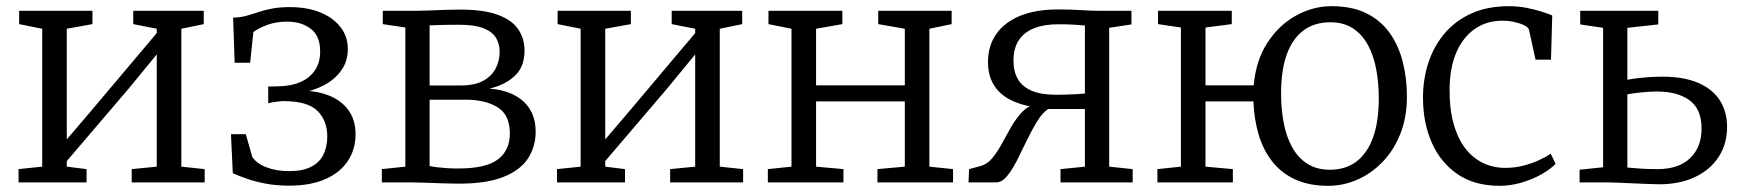

<svg xmlns="http://www.w3.org/2000/svg" viewBox="-20 -590 5636 621"><path d="M40 0V-43L116.5 -51V-497L42 -512V-555H279V-512L196 -497V-139L277 -234L487 -483V-497L411 -512V-555H639V-512L566.5 -497V-51L642 -43V0H406V-43L487 -51V-414L397.5 -305L196 -69V-51L260 -43V0Z M915 10.5Q875 10.5 841 4.2Q807 -2 779.8 -11.5Q752.5 -21 733 -29.5L727 -156H775L796 -82.5Q810 -61 842 -48.8Q874 -36.5 915 -36.5Q959 -36.5 986.2 -50.5Q1013.5 -64.5 1026 -89.8Q1038.5 -115 1038.5 -148.5Q1038.5 -199.5 1007 -231.2Q975.5 -263 895.5 -263Q890.5 -263 879.8 -261.8Q869 -260.5 859.5 -258.8Q850 -257 847.5 -256V-310L885 -311Q924 -312 953.2 -325.2Q982.5 -338.5 999 -363.2Q1015.5 -388 1015.5 -423.5Q1015.5 -474 985 -497Q954.5 -520 909 -520Q872 -520 843.8 -509.2Q815.5 -498.5 799.5 -486.5L789 -387H739L734 -533Q757.5 -533.5 776.5 -538.8Q795.5 -544 814.8 -550.5Q834 -557 858.5 -562Q883 -567 918 -567Q973.5 -567 1015.5 -550Q1057.5 -533 1081.2 -502.5Q1105 -472 1105 -431.5Q1105 -391.5 1083.5 -361.8Q1062 -332 1026.8 -313.8Q991.5 -295.5 950 -289V-297Q1004 -297 1044.5 -280.8Q1085 -264.5 1107.5 -233Q1130 -201.5 1130 -155.5Q1130 -107.5 1105.5 -70Q1081 -32.5 1033 -11Q985 10.5 915 10.5Z M1464 4Q1442.5 4 1412.5 3Q1382.5 2 1355.2 1Q1328 0 1313.5 0H1215V-43L1291 -51V-501L1218 -512V-555H1324Q1340.5 -555 1364.8 -556Q1389 -557 1416.2 -558Q1443.5 -559 1468.5 -559Q1544.5 -559 1590 -542.2Q1635.5 -525.5 1656 -495.5Q1676.5 -465.5 1676.5 -426Q1676.5 -374.5 1645.5 -345Q1614.5 -315.5 1563.5 -303.5Q1611 -299.5 1644.2 -282Q1677.5 -264.5 1695 -234.8Q1712.5 -205 1712.5 -164Q1712.5 -116 1688 -78Q1663.5 -40 1609 -18Q1554.5 4 1464 4ZM1461 -45Q1552 -45 1590.5 -74.5Q1629 -104 1629 -158Q1629 -219 1589.2 -243.2Q1549.5 -267.5 1486.5 -267.5H1369.5V-53Q1378 -51 1392.5 -49.2Q1407 -47.5 1424.8 -46.2Q1442.5 -45 1461 -45ZM1369.5 -313.5H1470Q1516 -313.5 1543.5 -329Q1571 -344.5 1583.5 -369.2Q1596 -394 1596 -422Q1596 -447.5 1584.5 -467.2Q1573 -487 1544.2 -498.5Q1515.5 -510 1463.5 -510Q1440 -510 1415.8 -509.5Q1391.5 -509 1369.5 -508Z M1781.5 0V-43L1858 -51V-497L1783.5 -512V-555H2020.5V-512L1937.5 -497V-139L2018.5 -234L2228.5 -483V-497L2152.5 -512V-555H2380.5V-512L2308 -497V-51L2383.5 -43V0H2147.5V-43L2228.5 -51V-414L2139 -305L1937.5 -69V-51L2001.5 -43V0Z M2463.5 0V-43L2540 -51V-497L2465.5 -512V-555H2704.5V-512L2619.5 -497V-314H2906.5V-497L2820.5 -512V-555H3058V-512L2986 -497V-51L3062.5 -43V0H2818V-43L2906.5 -51V-262H2619.5V-51L2708 -43V0Z M3112.5 0 3114.5 -43 3151.5 -53Q3172.5 -58.5 3189 -78.2Q3205.5 -98 3219.8 -124.2Q3234 -150.5 3249.2 -177.2Q3264.5 -204 3282.8 -224.5Q3301 -245 3325.5 -252.5V-243.5Q3277 -251 3243.5 -269.5Q3210 -288 3192.8 -318Q3175.5 -348 3175.5 -389.5Q3175.5 -441 3201.8 -479.2Q3228 -517.5 3278.8 -538.5Q3329.5 -559.5 3403.5 -559.5Q3442.5 -559.5 3478 -557.2Q3513.5 -555 3538 -555H3639.5V-511L3567.5 -500V-51L3643.5 -43V0H3410V-43L3489 -51V-237.5H3370Q3351 -224.5 3334 -196.8Q3317 -169 3301 -135.5Q3285 -102 3269.2 -71Q3253.5 -40 3236.8 -20Q3220 0 3201.5 0ZM3396 -283.5Q3408.5 -283.5 3426.8 -284Q3445 -284.5 3462.2 -285.5Q3479.5 -286.5 3489 -287.5V-507.5Q3474.5 -509 3453.2 -510.2Q3432 -511.5 3402.5 -511.5Q3358 -511.5 3325.5 -499Q3293 -486.5 3275.5 -460.5Q3258 -434.5 3258 -393.5Q3258 -358 3272.5 -333.5Q3287 -309 3317.5 -296.2Q3348 -283.5 3396 -283.5Z M4276.5 11Q4212.5 11 4167.2 -10.5Q4122 -32 4093.2 -69.8Q4064.5 -107.5 4050.2 -157Q4036 -206.5 4034 -262H3879V-51L3967.5 -43V0H3723.5V-43L3799.5 -51V-501L3725.5 -512V-555H3964V-512L3879 -501V-314H4035Q4042 -395 4079.5 -452.2Q4117 -509.5 4172.2 -539.8Q4227.5 -570 4286.5 -570Q4353.5 -570 4400 -546.8Q4446.5 -523.5 4475.2 -482.8Q4504 -442 4517.2 -389.2Q4530.5 -336.5 4530.5 -278Q4530.5 -210 4509 -156.5Q4487.5 -103 4451 -65.5Q4414.5 -28 4369.2 -8.5Q4324 11 4276.5 11ZM4281.5 -41Q4331.5 -41 4366.8 -67.2Q4402 -93.5 4420.8 -145Q4439.5 -196.5 4439.5 -272Q4439.5 -321.5 4431.2 -365.8Q4423 -410 4404.5 -444.2Q4386 -478.5 4356 -498.2Q4326 -518 4282.5 -518Q4232 -518 4196.5 -492Q4161 -466 4142.2 -414.8Q4123.5 -363.5 4123.5 -287Q4123.5 -237 4132 -192.5Q4140.5 -148 4159.2 -114Q4178 -80 4208.2 -60.5Q4238.5 -41 4281.5 -41Z M4582.5 -271Q4582 -330.5 4599 -384.2Q4616 -438 4650.5 -479.8Q4685 -521.5 4737.5 -545.8Q4790 -570 4860.5 -570Q4889.5 -570 4916.8 -564.8Q4944 -559.5 4965.8 -552.5Q4987.5 -545.5 5000.5 -540L4996.5 -397H4946.5L4925.5 -493Q4924 -501 4910.8 -507.8Q4897.5 -514.5 4878.5 -518.8Q4859.5 -523 4839.5 -523Q4788 -523 4749.8 -496.2Q4711.5 -469.5 4690.2 -420Q4669 -370.5 4668.5 -302Q4668 -237 4681.8 -188.8Q4695.5 -140.5 4720 -109.2Q4744.5 -78 4777.5 -62.5Q4810.5 -47 4848.5 -47Q4879 -47 4907 -54.2Q4935 -61.5 4957.8 -72Q4980.5 -82.5 4995.5 -93L5011.5 -60Q4993 -41.5 4963.8 -25.2Q4934.5 -9 4899.8 1Q4865 11 4830.5 11Q4749.5 11 4694.5 -26.5Q4639.5 -64 4611.2 -128Q4583 -192 4582.5 -271Z M5089 0V-41L5165 -49V-500L5091 -511V-555H5343.5V-511L5243.5 -500V-332Q5258.5 -335 5277.8 -337.2Q5297 -339.5 5317.8 -340.8Q5338.5 -342 5357.5 -342Q5426 -342 5472.5 -322Q5519 -302 5542.5 -265.5Q5566 -229 5566 -179Q5566 -125 5539.2 -83.2Q5512.5 -41.5 5463.2 -17.8Q5414 6 5346.5 6Q5332 6 5309.5 5Q5287 4 5262.5 3Q5238 2 5216.8 1Q5195.5 0 5182.5 0ZM5340.5 -43Q5410 -43 5446.8 -78.8Q5483.5 -114.5 5483.5 -174Q5483.5 -237 5444.8 -265.5Q5406 -294 5339.5 -294Q5315.5 -294 5289 -291.2Q5262.5 -288.5 5243.5 -285V-48Q5263 -46 5288.2 -44.5Q5313.5 -43 5340.5 -43Z"/></svg>

Font: Merriweather 7pt Light
Style: Regular
Weight: 300
Designer: Eben Sorkin
Foundry: Eben Sorkin
Version: Version 2.200;gftools[0.9.31]